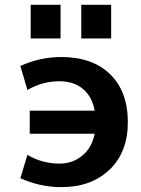

<svg xmlns="http://www.w3.org/2000/svg" viewBox="-20 -767 585 797"><path d="M317.4 -607.4V-747.1H441.4V-607.4ZM107.4 -607.4V-747.1H231.4V-607.4ZM103.5 -211.9V-307.6H373Q362.3 -366.2 324.2 -397.9Q286.1 -429.7 226.6 -429.7Q156.2 -429.7 93.8 -393.6L64.5 -493.2Q146.5 -530.3 234.4 -530.3Q364.3 -530.3 437.5 -458.5Q510.7 -386.7 510.7 -259.8Q510.7 -135.7 435.1 -63Q359.4 9.8 234.4 9.8Q146.5 9.8 64.5 -27.3L93.8 -124Q155.3 -87.9 226.6 -87.9Q281.2 -87.9 321.3 -120.6Q361.3 -153.3 373 -211.9Z"/></svg>

Font: Mgen+ 1c bold
Style: Bold
Weight: 700
Designer: [Source Han Sans]
Ryoko NISHIZUKA  (kana & ideographs); Paul D. Hunt (Latin, Greek & Cyrillic); Wenlong ZHANG  (bopomofo
Version: Version 1.059.20150602